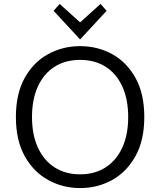

<svg xmlns="http://www.w3.org/2000/svg" viewBox="-20 -943 816 978"><path d="M388 15Q300 15 225.5 -26Q151 -67 106 -147.5Q61 -228 61 -347Q61 -466 106 -546.5Q151 -627 225.5 -667.5Q300 -708 388 -708Q477 -708 551 -667.5Q625 -627 670 -546.5Q715 -466 715 -347Q715 -228 670 -147.5Q625 -67 551 -26Q477 15 388 15ZM388 -55Q463 -55 518 -90.5Q573 -126 603 -191.5Q633 -257 633 -347Q633 -437 603 -502.5Q573 -568 518 -603Q463 -638 388 -638Q313 -638 258 -603Q203 -568 173 -502.5Q143 -437 143 -347Q143 -257 173 -191.5Q203 -126 258 -90.5Q313 -55 388 -55ZM388 -742 253 -888 284 -923 388 -829 492 -923 523 -888Z"/></svg>

Font: Ubuntu Sans
Style: Regular
Weight: 400
Designer: Dalton Maag Ltd
Foundry: Dalton Maag Ltd
Version: Version 1.006; ttfautohint (v1.8.4.7-5d5b)